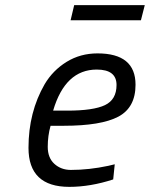

<svg xmlns="http://www.w3.org/2000/svg" viewBox="-20 -718 584 748"><path d="M256 -56Q327 -56 402 -72L427 -78L421 -19Q332 10 250 10Q91 10 91 -142Q91 -281 154 -390Q186 -444 239.5 -477Q293 -510 360 -510Q508 -510 508 -388Q508 -299 441 -263.5Q374 -228 228 -228H177Q166 -189 166 -146Q166 -103 192 -79.5Q218 -56 256 -56ZM242 -287Q344 -287 389 -308.5Q434 -330 434 -387Q434 -447 357 -447Q234 -447 187 -287ZM255 -639 269 -698H544L529 -639Z"/></svg>

Font: Titillium Web
Style: Italic
Weight: 400
Italic angle: -13°
Version: Version 1.002;PS 57.000;hotconv 1.0.70;makeotf.lib2.5.55311